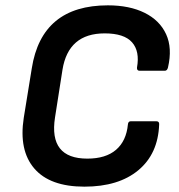

<svg xmlns="http://www.w3.org/2000/svg" viewBox="-20 -687 670 719"><path d="M296 12Q167 12 108.5 -56Q50 -124 69 -246L99 -431Q136 -667 384 -667Q465 -667 521.5 -639Q578 -611 602 -559Q626 -507 609 -434Q606 -422 597 -422H503Q492 -422 493 -434Q504 -495 474.5 -528.5Q445 -562 372 -562Q236 -562 214 -426L186 -247Q162 -93 307 -93Q376 -93 414.5 -126Q453 -159 459 -221Q460 -233 470 -233H565Q577 -233 576 -221Q572 -111 498 -49.5Q424 12 296 12Z"/></svg>

Font: Sofia Sans
Style: Bold Italic
Weight: 700
Italic angle: -9°
Designer: Botio Nikoltchev, Ani Petrova
Foundry: lettersoup
Version: Version 4.101; ttfautohint (v1.8.4.7-5d5b)